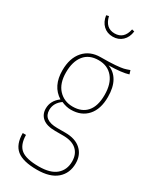

<svg xmlns="http://www.w3.org/2000/svg" viewBox="-238 -816 877 1077"><g transform="rotate(30 201.0 -277.5)"><path d="M109.9 -748 126 -752Q142.1 -683.1 201.2 -683.1Q261.7 -683.1 275.9 -752L292 -748Q287.1 -708 262.5 -685.1Q237.8 -662.1 201.2 -662.1Q164.6 -662.1 140.1 -685.1Q115.7 -708 109.9 -748ZM381.8 -549.8 389.2 -525.9Q348.6 -512.7 262.2 -511.2Q303.7 -496.1 325.9 -456.8Q348.1 -417.5 348.1 -356Q348.1 -276.9 309.3 -233.4Q270.5 -189.9 203.1 -189.9Q173.8 -189.9 141.1 -204.1Q99.1 -173.8 99.1 -128.9Q99.1 -63 189 -63H241.2Q306.2 -63 342 -30.3Q377.9 2.4 377.9 57.1Q377.9 121.1 334.5 158.9Q291 196.8 206.1 196.8Q115.7 196.8 75.4 164.1Q35.2 131.3 35.2 58.1H56.2Q57.1 122.1 90.8 148.9Q124.5 175.8 206.1 175.8Q281.7 175.8 318.4 144Q355 112.3 355 58.1Q355 10.3 325.2 -16.4Q295.4 -43 238.8 -43H187Q132.3 -43 105.2 -65.4Q78.1 -87.9 78.1 -126Q78.1 -176.8 124 -210.9Q51.8 -255.9 51.8 -357.9Q51.8 -437.5 92.3 -483.2Q132.8 -528.8 201.2 -528.8Q259.3 -528.8 294.9 -531.7Q330.6 -534.7 345.7 -538.3Q360.8 -542 381.8 -549.8ZM200.2 -508.8Q139.6 -508.8 107.4 -468.8Q75.2 -428.7 75.2 -357.9Q75.2 -287.1 111.1 -248.5Q147 -210 203.1 -210Q261.7 -210 293.9 -246.8Q326.2 -283.7 326.2 -356Q326.2 -428.2 292.7 -468.5Q259.3 -508.8 200.2 -508.8Z"/></g></svg>

Font: Fira Sans Compressed Thin
Style: Regular
Weight: 100
Width: 1
Designer: Carrois Corporate & Edenspiekermann AG
Foundry: Carrois Corporate GbR & Edenspiekermann AG
Version: Version 4.203;PS 004.203;hotconv 1.0.88;makeotf.lib2.5.64775